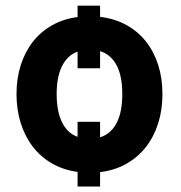

<svg xmlns="http://www.w3.org/2000/svg" viewBox="-20 -611 653 691"><path d="M259.2 -549.7V-590.6H340.2V-550.4Q392.8 -544 434.3 -521.3Q475.9 -498.6 504.8 -462.2Q533.7 -425.8 549.2 -377.7Q564.6 -329.5 564.6 -272.4Q564.6 -215.6 549.2 -166.9Q533.7 -118.3 504.8 -81.5Q475.9 -44.7 434.3 -21.3Q392.8 2.1 340.2 8.5V60.4H259.2V7.8Q208.1 0.7 167.3 -22.7Q126.4 -46.2 98.2 -82.9Q70 -119.7 54.7 -167.8Q39.4 -215.9 39.4 -272.4Q39.4 -328.8 54.7 -376.6Q70 -424.4 98.2 -460.6Q126.4 -496.8 167.3 -519.9Q208.1 -543 259.2 -549.7ZM259.2 -118.6V-172.6H340.2V-116.8Q361.5 -123.6 376.6 -137.6Q391.7 -151.6 401.5 -171.9Q411.2 -192.1 415.7 -217.5Q420.1 -242.9 420.1 -272.4Q420.1 -301.8 415.7 -327.2Q411.2 -352.6 401.5 -372.5Q391.7 -392.4 376.6 -406.4Q361.5 -420.5 340.2 -426.8V-365.4H259.2V-425.1Q239.3 -418 225.1 -403.8Q210.9 -389.6 201.7 -369.9Q192.5 -350.1 188.2 -325.5Q183.9 -300.8 183.9 -272.4Q183.9 -244 188.2 -219.1Q192.5 -194.2 201.7 -174.2Q210.9 -154.1 225.1 -139.9Q239.3 -125.7 259.2 -118.6Z"/></svg>

Font: Cannonade
Style: Bold
Weight: 700
Designer: Rasmus Andersson
Foundry: rsms
Version: Version 3.012;git-f93a4a705